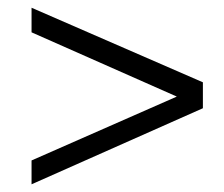

<svg xmlns="http://www.w3.org/2000/svg" viewBox="-20 -564 581 499"><path d="M507.3 -282.7 62 -85V-147L439.5 -313L62 -480V-543.9L507.3 -350.1Z"/></svg>

Font: Parastoo FD
Style: FD
Weight: 400
Foundry: Saber Rastikerdar (saber.rastikerdar@gmail.com)
Version: Version 2.0.1